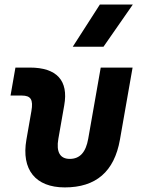

<svg xmlns="http://www.w3.org/2000/svg" viewBox="-20 -815 626 845"><path d="M265.1 9.8C402.3 9.8 482.9 -59.6 507.8 -200.2L563.5 -517.6H423.3L368.2 -204.1C357.9 -145.5 332 -115.7 287.1 -115.7C244.6 -115.7 226.6 -145.5 236.8 -204.1L262.7 -351.6C282.2 -460.4 230 -517.6 111.3 -517.6H47.9L26.4 -394.5H75.7C115.7 -394.5 127 -376.5 118.2 -326.2L96.2 -200.2C73.2 -68.4 136.2 9.8 265.1 9.8ZM300.3 -609.4H435.5L564.5 -794.9H419.4Z"/></svg>

Font: Cascadia Mono NF
Style: Bold Italic
Weight: 700
Italic angle: -10°
Monospace: yes
Designer: Aaron Bell
Foundry: Saja Typeworks
Version: Version 2404.023